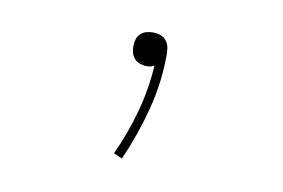

<svg xmlns="http://www.w3.org/2000/svg" viewBox="-43 -128 585 397"><g transform="rotate(10 250.0 71.0)"><path d="M232 205 214 197Q235 152 248.5 103Q262 54 265 4Q262 6 257.5 7Q253 8 249 8Q242 8 235 5.5Q228 3 223.5 -2Q219 -7 217 -13.5Q215 -20 215 -28Q215 -35 217 -42Q219 -49 224 -54Q229 -59 236 -61Q243 -63 250 -63Q258 -63 265.5 -60.5Q273 -58 278 -52Q283 -46 284.5 -38.5Q286 -31 286 -23Q286 36 271 93.5Q256 151 232 205Z"/></g></svg>

Font: iosevka_custom_sans_ss08 Thin
Style: Regular
Weight: 100
Designer: Belleve Invis
Foundry: Belleve Invis
Version: Version 10.3.0; ttfautohint (v1.8.3)